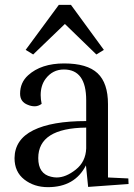

<svg xmlns="http://www.w3.org/2000/svg" viewBox="-20 -761 553 793"><path d="M138 -108Q138 -43 191 -31Q203 -28 214 -28Q252 -28 293 -60.5Q334 -93 336 -148V-234Q138 -232 138 -108ZM178 12Q121 12 80.5 -19.5Q40 -51 40 -108Q41 -185 117.5 -223Q194 -261 336 -261V-347Q336 -474 244 -474Q197 -474 168 -435Q148 -408 148 -368Q148 -351 152 -332Q138 -322 123.5 -322Q109 -322 95 -328Q63 -340 63 -374Q63 -420 96 -450Q150 -499 245 -499Q340 -499 383 -458.5Q426 -418 426 -331V-28L510 -24L511 -1L344 11L335 -78Q289 12 178 12ZM86 -555 223 -741H273L409 -555L378 -536L248 -662L117 -536Z"/></svg>

Font: Rufina
Style: Regular
Weight: 400
Designer: Martin Sommaruga
Foundry: Martin Sommaruga
Version: Version 1.001